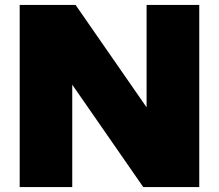

<svg xmlns="http://www.w3.org/2000/svg" viewBox="-20 -760 889 780"><path d="M60 0V-740H287L575.5 -324V-740H789.5V0H562L273.5 -416V0Z"/></svg>

Font: Encode Sans SemiExpanded SemiExpanded Black
Style: Regular
Weight: 900
Width: 6
Designer: Multiple Designers
Foundry: Impallari Type
Version: Version 3.000; ttfautohint (v1.8.3) -l 8 -r 50 -G 200 -x 14 